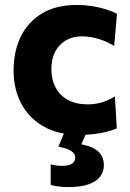

<svg xmlns="http://www.w3.org/2000/svg" viewBox="-20 -532 525 773"><path d="M299.7 10.9Q214.7 10.9 155.6 -22.8Q96.5 -56.4 65.6 -115Q34.7 -173.5 34.7 -248.6Q34.7 -324.2 63.3 -383.8Q91.9 -443.3 148.7 -477.7Q205.4 -512.1 290 -512.1Q319.8 -512.1 349.1 -507.6Q378.5 -503.1 404.6 -495.2Q430.7 -487.2 451 -476.2L439.8 -347.2Q411.3 -363.5 387.7 -371.7Q364.1 -379.9 344.9 -382.8Q325.8 -385.7 310.9 -385.7Q254.6 -385.7 220.7 -349.9Q186.8 -314 186.8 -253Q186.8 -211.7 203.7 -179.8Q220.5 -147.9 253.3 -129.9Q286.1 -111.8 333.8 -111.8Q352.7 -111.8 371.2 -115.3Q389.7 -118.8 407.7 -125.9Q425.8 -133 442.6 -144L450.2 -15Q432.9 -7.6 410.7 -1.8Q388.6 4.1 361 7.5Q333.4 10.9 299.7 10.9ZM252.5 221.2Q239.3 221.2 226.4 220Q213.5 218.9 202.5 216.9Q191.6 214.9 184.1 212.3V129.5Q190.3 131.6 202.6 133.6Q214.9 135.7 229.5 135.7Q257.6 135.7 270.2 126.9Q282.7 118.1 282.7 102.7Q282.7 93.4 276.8 85.3Q271 77.1 256.3 70.3Q241.6 63.6 215 58.3L251.1 -26.9H328.8V0L307.7 49.1Q341.4 55.5 361.4 67.5Q381.3 79.5 389.8 96.1Q398.2 112.7 398.2 133Q398.2 157.7 384.2 177.7Q370.2 197.7 338.4 209.4Q306.5 221.2 252.5 221.2Z"/></svg>

Font: Commissioner Thin
Style: Regular
Weight: 100
Designer: Kostas Bartsokas
Foundry: Kostas Bartsokas
Version: Version 1.001;gftools[0.9.23]